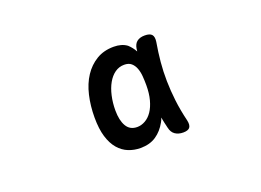

<svg xmlns="http://www.w3.org/2000/svg" viewBox="-56 -850 713 524"><g transform="rotate(-20 300.0 -587.5)"><path d="M278 -445Q260 -445 243.5 -451.5Q227 -458 214.5 -472.5Q202 -487 195 -510Q188 -533 188 -566Q188 -600 195 -630Q202 -660 216.5 -682Q231 -704 252.5 -717Q274 -730 303 -730Q326 -730 341 -719Q352 -709 359 -696Q360 -699 360 -703Q362 -717 370.5 -723.5Q379 -730 393 -730Q408 -730 413.5 -723.5Q419 -717 417 -703Q412 -674 409.5 -647Q407 -620 407.5 -592Q408 -564 411.5 -534.5Q415 -505 423 -472Q426 -458 421 -451.5Q416 -445 402 -445Q388 -445 378.5 -451.5Q369 -458 366 -472Q362 -488 359 -504Q357 -497 354 -492Q342 -470 323.5 -457.5Q305 -445 278 -445ZM289 -502Q301 -502 312.5 -508.5Q324 -515 332.5 -527.5Q341 -540 346 -558.5Q351 -577 351 -601Q351 -614 350 -627Q349 -640 345 -650.5Q341 -661 333.5 -667.5Q326 -674 313 -674Q298 -674 286 -665.5Q274 -657 265.5 -642Q257 -627 252.5 -607Q248 -587 248 -565Q248 -536 258 -519Q268 -502 289 -502Z"/></g></svg>

Font: Maple Mono NF CN
Style: Regular
Weight: 400
Monospace: yes
Designer: subframe7536
Version: Version 7.000